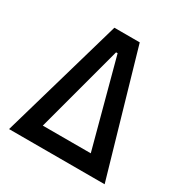

<svg xmlns="http://www.w3.org/2000/svg" viewBox="-161 -820 909 948"><g transform="rotate(30 293.0 -346.5)"><path d="M20.5 0 220.7 -693.4H365.2L565.4 0ZM288.6 -592.3 156.2 -98.1H429.7L297.4 -592.3Z"/></g></svg>

Font: Caskaydia Cove Medium
Style: Regular
Weight: 500
Monospace: yes
Designer: Aaron Bell
Foundry: Saja Typeworks
Version: Version 4.300; ttfautohint (v1.8.3)